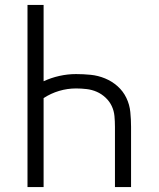

<svg xmlns="http://www.w3.org/2000/svg" viewBox="-20 -755 640 775"><path d="M91 0V-735H156V-427Q186 -441 219.5 -448.5Q253 -456 287 -456Q317 -456 346.5 -453Q376 -450 404 -438.5Q432 -427 454.5 -407Q477 -387 490 -360Q503 -333 506 -303Q509 -273 509 -243V0H444V-243Q444 -265 442 -286.5Q440 -308 431 -327Q422 -346 406 -361Q390 -376 370.5 -384.5Q351 -393 329.5 -395.5Q308 -398 287 -398Q252 -398 218.5 -388Q185 -378 156 -359V0Z"/></svg>

Font: Iosevka Light Extended
Style: Regular
Weight: 300
Width: 7
Monospace: yes
Designer: Belleve Invis
Foundry: Belleve Invis
Version: Version 32.5.0; ttfautohint (v1.8.4)